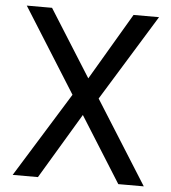

<svg xmlns="http://www.w3.org/2000/svg" viewBox="-53 -785 741 833"><g transform="rotate(5 318.0 -368.5)"><path d="M493 0 30 -737H140L604 0ZM33 0 275 -391 326 -306 143 0ZM360 -337 311 -425 495 -737H606Z"/></g></svg>

Font: Exo Thin Medium
Style: Regular
Weight: 500
Version: Version 2.000